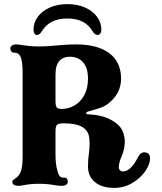

<svg xmlns="http://www.w3.org/2000/svg" viewBox="-20 -894 788 934"><path d="M408 -84Q408 -120 413 -152Q414 -160 415 -171.5Q416 -183 416 -198Q416 -207 414 -225Q409 -260 379 -277Q349 -294 290 -294Q264 -294 257 -286.5Q250 -279 250 -254V-140Q250 -95 260 -60Q265 -43 271.5 -36Q278 -29 290 -30H292Q301 -30 305.5 -24.5Q310 -19 310 -10Q310 -1 302.5 4.5Q295 10 280 10Q272 10 263 9Q254 8 248 7Q211 0 169 0Q129 0 94 7Q81 10 70 10Q40 10 40 -10Q40 -15 43.5 -18Q47 -21 55.5 -26.5Q64 -32 70 -40Q81 -53 85.5 -75Q90 -97 90 -130V-538Q90 -596 80 -618Q71 -638 50 -638H48Q40 -638 35 -644Q30 -650 30 -658Q30 -666 37.5 -672Q45 -678 60 -678Q69 -678 93 -674Q99 -673 119.5 -670.5Q140 -668 169 -668Q212 -668 257 -673Q267 -674 295 -676Q323 -678 350 -678Q455 -678 512 -635Q569 -592 569 -511Q569 -438 504 -388Q484 -373 450 -363.5Q416 -354 410 -352Q399 -349 399 -344Q399 -338 409 -338Q476 -335 520 -311Q564 -287 577 -255Q587 -231 587 -202Q587 -171 571 -131Q565 -119 562 -107Q558 -94 558 -81Q558 -72 563.5 -66Q569 -60 579 -60Q597 -60 615.5 -77.5Q634 -95 650 -127Q662 -153 682 -153Q695 -153 702.5 -145.5Q710 -138 710 -124Q710 -95 686.5 -61Q663 -27 623 -3.5Q583 20 536 20Q476 20 442 -8Q408 -36 408 -84ZM280 -364Q313 -364 342.5 -381Q372 -398 390 -431.5Q408 -465 408 -511Q408 -564 384 -591Q360 -618 320 -618Q295 -618 278.5 -606.5Q262 -595 255 -572Q250 -556 250 -528V-404Q250 -379 256 -371.5Q262 -364 280 -364ZM473 -750Q473 -738 468 -731Q463 -724 455 -724Q441 -724 429 -744Q393 -804 308 -804Q222 -804 185 -744Q173 -724 160 -724Q152 -724 147.5 -731Q143 -738 143 -750Q143 -784 164 -812.5Q185 -841 222.5 -857.5Q260 -874 308 -874Q356 -874 393.5 -857.5Q431 -841 452 -812.5Q473 -784 473 -750Z"/></svg>

Font: Raigarh
Style: Bold
Weight: 700
Designer: jaikishan Patel
Foundry: MagicType
Version: Version 1.000